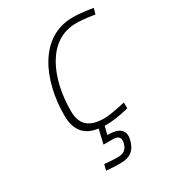

<svg xmlns="http://www.w3.org/2000/svg" viewBox="-172 -607 817 903"><g transform="rotate(-30 236.0 -155.5)"><path d="M363 -509C182 -509 99 -319 99 -129C99 -53 131 -5 208 5L190 82H241C263 82 284 89 276 123C268 156 249 167 220 167C188 167 147 163 147 163L139 194C139 194 173 198 215 198C267 198 298 177 310 123C322 70 284 52 233 52H228L239 8H249C305 8 372 -10 372 -10V-42C372 -42 294 -23 257 -23C169 -23 136 -62 136 -132C136 -304 206 -477 363 -477C406 -477 463 -467 463 -467L472 -498C472 -498 412 -509 363 -509Z"/></g></svg>

Font: RazerF5 Thin
Style: Italic
Weight: 250
Foundry: Razer Inc.
Version: Version 2